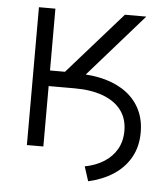

<svg xmlns="http://www.w3.org/2000/svg" viewBox="-49 -579 648 742"><g transform="rotate(5 275.0 -208.5)"><path d="M115.7 -234.4V-292.5H241.2Q303.2 -292.5 352.1 -278.6Q400.9 -264.6 435.3 -238Q469.7 -211.4 488 -173.3Q506.3 -135.3 506.3 -86.9Q506.3 -31.7 482.7 10.3Q459 52.2 417.2 79.3Q375.5 106.4 320.3 118.7L302.2 62.5Q343.8 54.7 375.5 34.9Q407.2 15.1 425 -15.6Q442.9 -46.4 442.9 -87.4Q442.9 -134.3 418.5 -167Q394 -199.7 348.1 -217Q302.2 -234.4 238.3 -234.4ZM72.3 0V-534.7H136.2V-294.9H194.3L405.8 -534.7H488.8L225.1 -234.4H136.2V0Z"/></g></svg>

Font: Inter 24pt Light
Style: Regular
Weight: 300
Designer: Rasmus Andersson
Foundry: rsms
Version: Version 4.001;git-66647c0bb